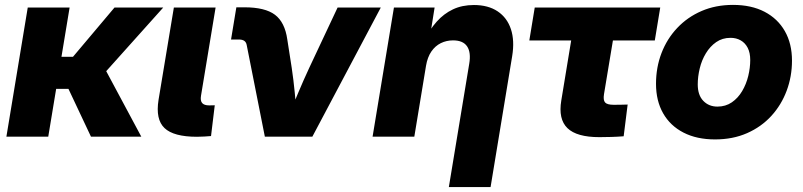

<svg xmlns="http://www.w3.org/2000/svg" viewBox="-20 -553 3249 777"><path d="M261.7 -522.5 175.3 0H5.9L92.3 -522.5ZM640.6 -522.5 345.7 -193.4H179.7L189.5 -323.2H275.4L443.4 -522.5ZM348.1 0 252.9 -202.1 401.9 -279.8 551.8 0Z M777.3 0.5Q682.6 0.5 645.8 -34.7Q608.9 -69.8 621.6 -148.9L683.6 -522.5H852.5L793.5 -166Q790 -145.5 798.1 -136Q806.2 -126.5 826.7 -126.5Q833 -126.5 838.9 -126.7Q844.7 -127 849.1 -127L834 -2.4Q822.3 -1.5 807.6 -0.5Q793 0.5 777.3 0.5Z M1051.8 0 978.5 -370.1Q976.6 -381.8 968.8 -387.5Q960.9 -393.1 946.8 -393.1H915L936.5 -523.4H969.2Q1052.7 -523.4 1092.8 -493.2Q1132.8 -462.9 1142.6 -393.6L1160.6 -278.3Q1168 -228.5 1172.9 -177.7Q1177.7 -127 1182.1 -75.2H1144Q1165.5 -127 1186.8 -177.5Q1208 -228 1231.4 -278.3L1346.2 -522.5H1521L1244.1 0Z M1704.1 -287.1 1656.7 0H1487.8L1574.2 -522.5H1738.8L1716.8 -384.3L1695.3 -387.7Q1718.3 -432.6 1747.1 -465.1Q1775.9 -497.6 1813 -515.1Q1850.1 -532.7 1897.9 -532.7Q1955.6 -532.7 1993.9 -507.1Q2032.2 -481.4 2047.6 -435.1Q2063 -388.7 2052.7 -325.7L1965.3 204.1H1796.4L1878.9 -294.9Q1886.7 -340.8 1870.4 -365.2Q1854 -389.6 1813.5 -389.6Q1786.6 -389.6 1763.9 -378.4Q1741.2 -367.2 1725.6 -344.5Q1710 -321.8 1704.1 -287.1Z M2405.8 2Q2314 2 2276.4 -34.4Q2238.8 -70.8 2251.5 -146.5L2291.5 -389.2H2122.1L2144 -522.5H2651.9L2629.9 -389.2H2460.4L2424.3 -171.9Q2420.4 -147.9 2428.7 -138.4Q2437 -128.9 2463.9 -128.9Q2477.5 -128.9 2492.4 -129.2Q2507.3 -129.4 2520 -129.9L2503.9 -1.5Q2478.5 0.5 2454.1 1.2Q2429.7 2 2405.8 2Z M2873.5 11.2Q2799.8 11.2 2746.1 -16.4Q2692.4 -43.9 2663.6 -94.5Q2634.8 -145 2634.8 -213.9Q2634.8 -280.3 2657 -338.1Q2679.2 -396 2720.7 -439.9Q2762.2 -483.9 2819.3 -508.5Q2876.5 -533.2 2946.3 -533.2Q3020.5 -533.2 3074 -505.4Q3127.4 -477.5 3156.2 -427Q3185.1 -376.5 3185.1 -307.6Q3185.1 -243.7 3163.6 -186Q3142.1 -128.4 3101.6 -84Q3061 -39.6 3003.4 -14.2Q2945.8 11.2 2873.5 11.2ZM2883.3 -121.6Q2916.5 -121.6 2941.7 -138.9Q2966.8 -156.2 2983.4 -184.3Q3000 -212.4 3008.1 -245.6Q3016.1 -278.8 3016.1 -310.1Q3016.1 -339.4 3005.9 -359.4Q2995.6 -379.4 2977.5 -389.6Q2959.5 -399.9 2936.5 -399.9Q2903.3 -399.9 2878.4 -382.6Q2853.5 -365.2 2836.7 -337.4Q2819.8 -309.6 2811.8 -276.4Q2803.7 -243.2 2803.7 -211.4Q2803.7 -168 2826.2 -144.8Q2848.6 -121.6 2883.3 -121.6Z"/></svg>

Font: Inter 28pt ExtraBold
Style: Italic
Weight: 800
Italic angle: -9.3988°
Designer: Rasmus Andersson
Foundry: rsms
Version: Version 4.001;git-66647c0bb